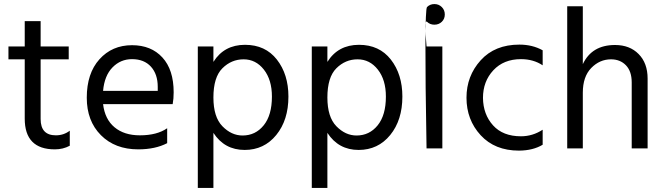

<svg xmlns="http://www.w3.org/2000/svg" viewBox="-20 -738 3308 955"><path d="M182.1 -442.9H321.8V-506.8H182.1V-632.8H103V-506.8H22V-442.9H103V-147.9Q103 4.9 252.9 4.9Q293.9 4.9 327.1 -13.2V-87.9Q296.9 -64.9 257.8 -64.9Q182.1 -64.9 182.1 -146Z M764.6 -286.1H492.7Q499.5 -361.8 539.6 -402.8Q579.6 -443.8 636.7 -443.8Q696.8 -443.8 730.7 -406.5Q764.6 -369.1 764.6 -306.2ZM811.5 -100.1Q760.7 -64.9 675.8 -64.9Q597.7 -64.9 549.6 -105Q501.5 -145 492.7 -220.2H838.9Q843.8 -246.6 843.8 -278.8Q843.8 -391.1 787.8 -452.1Q731.9 -513.2 636.7 -513.2Q537.6 -513.2 474.6 -443.1Q411.6 -373 411.6 -252Q411.6 -136.2 481.9 -65.7Q552.2 4.9 667.5 4.9Q752.4 4.9 811.5 -25.9Z M1186.5 -64Q1131.3 -64 1086.4 -109.9Q1041.5 -155.8 1041.5 -252.9Q1041.5 -354 1086.2 -398.4Q1130.9 -442.9 1191.7 -442.9Q1252.4 -442.9 1292.5 -391.8Q1332.5 -340.8 1332.5 -257.8Q1332.5 -165 1291.5 -114.5Q1250.5 -64 1186.5 -64ZM1041.5 -506.8H963.9V196.8H1041.5V-77.1Q1096.7 7.8 1196.8 7.8Q1293.5 7.8 1354 -66.4Q1414.6 -140.6 1414.6 -257.8Q1414.6 -368.2 1357.2 -441.7Q1299.8 -515.1 1198.7 -515.1Q1094.7 -515.1 1041.5 -430.2Z M1753.4 -64Q1698.2 -64 1653.3 -109.9Q1608.4 -155.8 1608.4 -252.9Q1608.4 -354 1653.1 -398.4Q1697.8 -442.9 1758.5 -442.9Q1819.3 -442.9 1859.4 -391.8Q1899.4 -340.8 1899.4 -257.8Q1899.4 -165 1858.4 -114.5Q1817.4 -64 1753.4 -64ZM1608.4 -506.8H1530.8V196.8H1608.4V-77.1Q1663.6 7.8 1763.7 7.8Q1860.4 7.8 1920.9 -66.4Q1981.4 -140.6 1981.4 -257.8Q1981.4 -368.2 1924.1 -441.7Q1866.7 -515.1 1765.6 -515.1Q1661.6 -515.1 1608.4 -430.2Z M2101.6 0H2180.2V-506.8H2101.6ZM2101.6 0H2180.2V-506.8H2101.6Q2089.4 -644 2104 -629.6Q2118.7 -615.2 2140.6 -615.2Q2162.6 -615.2 2177.5 -629.6Q2192.4 -644 2192.4 -666Q2192.4 -688 2177.5 -702.9Q2162.6 -717.8 2140.6 -717.8Q2118.7 -717.8 2104 -702.9Q2089.4 -688 2101.6 0Z M2382.3 -251Q2382.3 -333 2433.8 -388.4Q2485.4 -443.8 2571.3 -443.8Q2633.3 -443.8 2679.2 -413.1V-487.8Q2628.4 -516.1 2563.5 -516.1Q2441.4 -516.1 2370.8 -438Q2300.3 -359.9 2300.3 -252Q2300.3 -142.1 2370.8 -65.4Q2441.4 11.2 2561.5 11.2Q2631.3 10.7 2679.2 -18.1V-92.8Q2629.4 -60.1 2571.3 -60.1Q2481.4 -60.1 2432.4 -114.5Q2383.3 -168.9 2382.3 -251Z M2878.9 -707H2801.3V0H2878.9V-276.9Q2878.9 -356.9 2920.9 -399.9Q2962.9 -442.9 3019 -442.9Q3064.9 -442.9 3093.5 -413.1Q3122.1 -383.3 3122.1 -328.1V0H3201.2V-347.2Q3201.2 -423.8 3156.7 -469Q3112.3 -514.2 3039.1 -514.2Q2923.8 -514.2 2878.9 -418.9Z"/></svg>

Font: FAU Chimera
Style: Regular
Weight: 400
Version: Version 1.002;hotconv 1.0.117;makeotfexe 2.5.65602